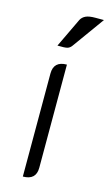

<svg xmlns="http://www.w3.org/2000/svg" viewBox="-117 -780 475 832"><g transform="rotate(15 120.5 -364.0)"><path d="M77 -453Q77 -509 136 -509V-46Q136 9 77 9ZM138 -710Q145 -723 159.5 -730Q174 -737 203 -737H241L138 -594Q130 -583 118.5 -580Q107 -577 75 -578Z"/></g></svg>

Font: K2D ExtraLight
Style: Regular
Weight: 275
Designer: Katatrad Aksorn Co.,Ltd.
Foundry: Cadson Demak Co.,Ltd.
Version: Version 1.000; ttfautohint (v1.6)